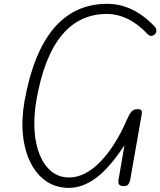

<svg xmlns="http://www.w3.org/2000/svg" viewBox="-20 -948 817 978"><path d="M331 9Q266 9 216.5 -24.2Q167 -57.5 136.5 -117.5Q106 -177.5 97.2 -258.2Q88.5 -339 105 -434Q194.5 -928.5 526.5 -928.5Q593 -928.5 653.2 -899.2Q713.5 -870 766.5 -814Q775.5 -805 776.5 -793.8Q777.5 -782.5 770 -774.5Q762 -766.5 752 -765.2Q742 -764 730 -776Q680 -828.5 628.5 -852.8Q577 -877 525 -877Q241 -877 165 -435Q151 -352.5 156 -281.5Q161 -210.5 183.2 -157.2Q205.5 -104 243.2 -74Q281 -44 332.5 -44Q373 -44 413 -64.5Q453 -85 490.8 -123.8Q528.5 -162.5 562.8 -216.5Q597 -270.5 626 -337.5Q638 -365.5 649.2 -378.8Q660.5 -392 680 -392Q696.5 -392 700.5 -385.2Q704.5 -378.5 701 -361L643.5 -33.5Q641.5 -21.5 634.8 -10.5Q628 0.5 606.5 0Q589.5 -1 585.5 -10.2Q581.5 -19.5 583.5 -31L614 -208Q535.5 -89.5 467.5 -40.2Q399.5 9 331 9Z"/></svg>

Font: Edu VIC WA NT Hand Pre
Style: Regular
Weight: 400
Designer: Tina and Corey Anderson, Eben Sorkin, Mirko Velimirovic
Foundry: Google for Education
Version: Version 1.000